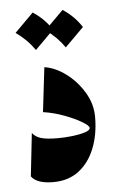

<svg xmlns="http://www.w3.org/2000/svg" viewBox="-44 -548 359 588"><g transform="rotate(-5 135.5 -254.5)"><path d="M99.6 -345.7Q132.8 -340.8 165.3 -316.7Q197.8 -292.5 219.5 -256.6Q241.2 -220.7 241.2 -180.7Q241.2 -127.4 224.4 -84.7Q207.5 -42 175.3 -17.3Q143.1 7.3 96.7 7.3Q45.9 7.3 29.3 -16.1L43.9 -148.4Q53.2 -135.7 70.8 -130.6Q88.4 -125.5 122.6 -125.5Q144 -125.5 167 -128.2Q189.9 -130.9 205.8 -136Q221.7 -141.1 221.7 -148.4Q221.7 -155.3 200.9 -167.7Q180.2 -180.2 148.4 -192.1Q116.7 -204.1 83.5 -209ZM78.6 -515.6Q113.8 -492.7 136.2 -458L78.6 -400.4Q55.7 -433.6 21 -458ZM170.4 -515.6Q205.6 -492.7 228 -458L170.4 -400.4Q147.5 -433.6 112.8 -458Z"/></g></svg>

Font: Lateef ExtraBold
Style: Regular
Weight: 800
Designer: SIL International
Foundry: SIL International
Version: Version 4.200